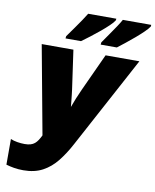

<svg xmlns="http://www.w3.org/2000/svg" viewBox="-100 -1004 881 1090"><g transform="rotate(10 341.0 -459.5)"><path d="M109.9 9.8Q80.6 9.8 56.2 5.6Q31.7 1.5 10.3 -4.9V-152.8Q26.9 -145.5 49.1 -141.8Q71.3 -138.2 91.3 -138.2Q111.3 -138.2 125.2 -142.3Q139.2 -146.5 149.2 -154.8Q159.2 -163.1 167.2 -175.5Q175.3 -188 183.1 -204.1L88.9 -713.9H271.5L303.2 -490.7Q305.2 -477.5 307.1 -458.7Q309.1 -439.9 311 -421.9Q313 -403.8 314 -391.1Q322.8 -415.5 334 -443.4Q345.2 -471.2 357.9 -498.5L457 -713.9H651.9L368.7 -187Q337.9 -128.9 302.5 -84.5Q267.1 -40 220.7 -15.1Q174.3 9.8 109.9 9.8ZM418.9 -769 420.4 -782.2Q439.5 -810.1 458.5 -837.2Q477.5 -864.3 493.4 -888.2Q509.3 -912.1 518.6 -929.2H682.1L681.6 -919.9Q672.9 -906.2 652.8 -886.7Q632.8 -867.2 607.4 -845.5Q582 -823.7 556.6 -803.7Q531.2 -783.7 512.2 -769ZM216.3 -769 217.8 -782.2Q237.8 -810.1 257.1 -837.4Q276.4 -864.7 292.5 -888.4Q308.6 -912.1 318.8 -929.2H481L480 -919.9Q472.2 -906.7 452.1 -887.5Q432.1 -868.2 406.2 -846.7Q380.4 -825.2 353.5 -804.7Q326.7 -784.2 305.7 -769Z"/></g></svg>

Font: Open Sans SemiCondensed ExtraBold
Style: Italic
Weight: 800
Width: 4
Italic angle: -12°
Designer: Monotype Design Team
Foundry: Monotype Imaging Inc.
Version: Version 3.003